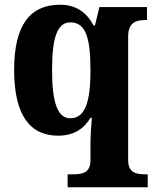

<svg xmlns="http://www.w3.org/2000/svg" viewBox="-20 -566 655 815"><path d="M267 229H607V174H599C558 174 524 168 524 113V-411C524 -472 559 -481 599 -481H604V-536H402L383 -458H377C349 -512 303 -546 236 -546C108 -546 40 -461 40 -269C40 -76 108 10 227 10C296 10 338 -22 364 -66H370C367 -36 364 12 364 51V114C364 168 330 174 289 174H267ZM278 -64C223 -64 201 -135 201 -268C201 -407 223 -471 279 -471C344 -471 364 -406 364 -267C364 -136 343 -64 278 -64Z"/></svg>

Font: Noto Serif Armenian SemiCondensed
Style: Bold
Weight: 700
Width: 4
Designer: Monotype Design Team
Foundry: Monotype Imaging Inc.
Version: Version 2.008